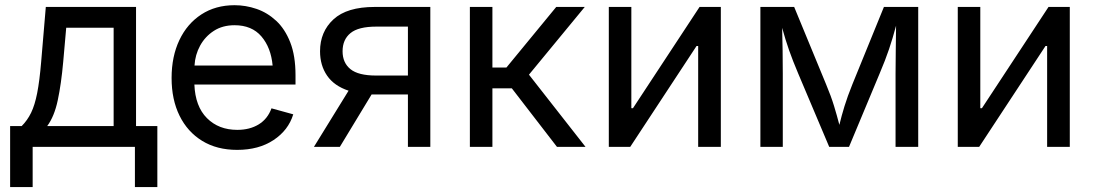

<svg xmlns="http://www.w3.org/2000/svg" viewBox="-20 -573 4270 749"><path d="M19.5 156.7V-81.1H64.5Q86.9 -103.5 101.3 -133.1Q115.7 -162.6 125 -209.7Q134.3 -256.8 140.6 -332L158.7 -545.9H510.7V-81.1H593.8V156.7H506.3V0H107.4V156.7ZM164.1 -81.1H423.3V-464.8H238.3L226.6 -332Q218.8 -245.1 205.3 -181.9Q191.9 -118.7 164.1 -81.1Z M905.3 11.7Q826.2 11.7 768.8 -23.4Q711.4 -58.6 680.4 -121.6Q649.4 -184.6 649.4 -268.6Q649.4 -352.5 679.7 -416.5Q710 -480.5 765.4 -516.6Q820.8 -552.7 895 -552.7Q938.5 -552.7 980.7 -538.3Q1022.9 -523.9 1057.4 -491.9Q1091.8 -460 1112.3 -407.7Q1132.8 -355.5 1132.8 -279.8V-243.2H738.3Q741.7 -157.7 787.4 -112.1Q833 -66.4 905.8 -66.4Q954.1 -66.4 989 -87.6Q1023.9 -108.9 1039.1 -150.4L1124 -127Q1105 -64.9 1047.1 -26.6Q989.3 11.7 905.3 11.7ZM738.8 -317.4H1043.5Q1037.1 -387.2 999.8 -430.9Q962.4 -474.6 895 -474.6Q848.1 -474.6 814.2 -452.6Q780.3 -430.7 760.7 -395Q741.2 -359.4 738.8 -317.4Z M1658.7 0H1571.3V-204.6H1441.4Q1435.5 -204.6 1429.7 -204.6L1305.7 0H1204.6L1339.8 -219.2Q1283.7 -237.8 1256.1 -277.8Q1228.5 -317.9 1228.5 -373Q1228.5 -449.2 1281 -497.6Q1333.5 -545.9 1441.4 -545.9H1658.7ZM1571.3 -278.3V-469.2H1448.2Q1377.9 -469.2 1347.2 -443.8Q1316.4 -418.5 1316.4 -373Q1316.4 -328.1 1347.2 -303.2Q1377.9 -278.3 1447.3 -278.3Z M1813 0V-545.9H1900.9V-309.6H1955.6L2149.9 -545.9H2261.2L2043.5 -281.7L2264.2 0H2152.8L1976.6 -228.5H1900.9V0Z M2792 0H2703.6V-393.6H2697.3L2438.5 0H2355V-545.9H2442.9V-150.9H2449.2L2709 -545.9H2792Z M2946.3 0V-545.9H3078.1L3202.6 -244.1Q3222.2 -197.3 3233.6 -159.7Q3245.1 -122.1 3254.4 -85.9Q3262.7 -120.6 3274.4 -158.7Q3286.1 -196.8 3305.2 -244.1L3428.2 -545.9H3562V0H3473.6V-285.2Q3473.6 -331.5 3474.4 -377.9Q3475.1 -424.3 3475.6 -472.7Q3462.4 -423.3 3448.2 -381.3Q3434.1 -339.4 3411.1 -285.2L3292 0H3214.8L3094.2 -285.2Q3072.3 -336.9 3058.1 -377.4Q3043.9 -418 3031.2 -464.4Q3032.2 -421.9 3033 -375.5Q3033.7 -329.1 3033.7 -285.2V0Z M4153.3 0H4064.9V-393.6H4058.6L3799.8 0H3716.3V-545.9H3804.2V-150.9H3810.5L4070.3 -545.9H4153.3Z"/></svg>

Font: Inter
Style: Regular
Weight: 400
Designer: Rasmus Andersson
Foundry: rsms
Version: Version 4.001;git-9221beed3